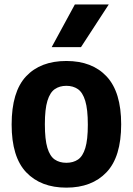

<svg xmlns="http://www.w3.org/2000/svg" viewBox="-20 -828 593 858"><path d="M276.5 10.5Q162.5 10.5 97.2 -58Q32 -126.5 32 -271.5Q32 -418 96.5 -486.8Q161 -555.5 276.5 -555.5Q392 -555.5 456.8 -486Q521.5 -416.5 521.5 -272.5Q521.5 -127 456 -58.2Q390.5 10.5 276.5 10.5ZM276.5 -100.5Q307 -100.5 328.5 -115Q350 -129.5 361.2 -166.5Q372.5 -203.5 372.5 -270.5Q372.5 -339.5 361 -377.2Q349.5 -415 328 -429.8Q306.5 -444.5 276.5 -444.5Q246.5 -444.5 225 -429.8Q203.5 -415 192 -377.8Q180.5 -340.5 180.5 -273Q180.5 -204.5 191.8 -167.2Q203 -130 224.5 -115.2Q246 -100.5 276.5 -100.5ZM211 -617.5 314.5 -808H466L342 -617.5Z"/></svg>

Font: Encode Sans Semi Condensed
Style: Bold
Weight: 700
Width: 4
Designer: Multiple Designers
Foundry: Impallari Type
Version: Version 3.000; ttfautohint (v1.8.3) -l 8 -r 50 -G 200 -x 14 